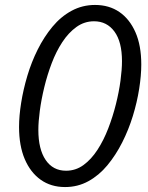

<svg xmlns="http://www.w3.org/2000/svg" viewBox="-20 -748 599 776"><path d="M243 8Q186 8 144.5 -21.5Q103 -51 80 -105Q57 -159 57 -235Q57 -279 65.5 -332.5Q74 -386 90.5 -441.5Q107 -497 132.5 -548Q158 -599 192 -640Q226 -681 269.5 -704.5Q313 -728 364 -728Q421 -728 462.5 -699.5Q504 -671 527.5 -617.5Q551 -564 551 -487Q551 -443 542.5 -389Q534 -335 517 -279.5Q500 -224 474 -172.5Q448 -121 414 -80Q380 -39 337 -15.5Q294 8 243 8ZM247 -58Q286 -58 317.5 -81Q349 -104 374 -142.5Q399 -181 417.5 -229Q436 -277 448.5 -327Q461 -377 467 -422Q473 -467 473 -501Q473 -579 442.5 -620.5Q412 -662 360 -662Q321 -662 289 -639Q257 -616 232 -578Q207 -540 189 -492.5Q171 -445 159 -395.5Q147 -346 141 -301Q135 -256 135 -223Q135 -145 164.5 -101.5Q194 -58 247 -58Z"/></svg>

Font: Instrument Sans SemiCondensed
Style: Italic
Weight: 400
Width: 4
Italic angle: -13°
Designer: Rodrigo Fuenzalida
Foundry: fragTYPE
Version: Version 1.000;gftools[0.9.28]